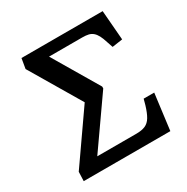

<svg xmlns="http://www.w3.org/2000/svg" viewBox="-160 -839 952 977"><g transform="rotate(-30 315.5 -350.5)"><path d="M56 0 58 -54 261 -345 85 -642 95 -701H572L586 -527L525 -518L513 -553Q505 -579 496.5 -595Q488 -611 477 -620.5Q466 -630 451.5 -633.5Q437 -637 415 -637H220L378 -370V-359L160 -48L142 -75H409Q441 -75 461.5 -84Q482 -93 495.5 -115.5Q509 -138 521 -178L530 -211H592L565 0Z"/></g></svg>

Font: Literata Medium
Style: Italic
Weight: 500
Italic angle: -2°
Designer: Latin by Veronika Burian and Jose Scaglione. Greek by Irene Vlachou. Cyrillic by Vera Evstafieva
Foundry: TypeTogether
Version: Version 3.103;gftools[0.9.29]